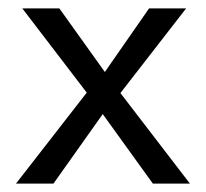

<svg xmlns="http://www.w3.org/2000/svg" viewBox="-20 -436 489 456"><path d="M431 0H343L224 -165L107 0H18L186 -216L33 -416H121L229 -265L334 -416H422L266 -215Z"/></svg>

Font: EauTestInfant Medium
Style: Regular
Weight: 500
Designer: Christian Thalmann (Catharsis Fonts)
Version: Version 0.001;PS 000.001;hotconv 1.0.88;makeotf.lib2.5.64775